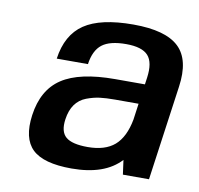

<svg xmlns="http://www.w3.org/2000/svg" viewBox="-64 -577 678 654"><g transform="rotate(10 275.0 -250.0)"><path d="M393.1 -49.8Q338.4 9.8 223.6 9.8Q126.5 9.8 87.9 -27.3Q49.3 -64.5 60.5 -146Q72.8 -235.4 133.8 -275.6Q194.8 -315.9 317.4 -315.9H420.4L423.8 -339.8Q431.2 -393.1 410.2 -416.5Q389.2 -439.9 334 -439.9Q277.8 -439.9 251 -419.2Q224.1 -398.4 217.3 -350.1H109.4Q121.1 -434.1 177.2 -471.9Q233.4 -509.8 346.7 -509.8Q458.5 -509.8 504.2 -466.3Q549.8 -422.9 536.1 -328.1L490.2 0H399.9ZM410.6 -247.1H329.6Q298.3 -247.1 276.9 -244.4Q255.4 -241.7 231.4 -232.7Q207.5 -223.6 193.1 -203.4Q178.7 -183.1 174.3 -151.9Q168 -108.4 189.5 -90.1Q210.9 -71.8 265.1 -71.8Q325.2 -71.8 358.2 -100.3Q391.1 -128.9 402.8 -190.9Z"/></g></svg>

Font: Fivo Sans Med
Style: Regular
Weight: 450
Designer: Alexander Slobzheninov
Foundry: Alexander Slobzheninov
Version: 1.0